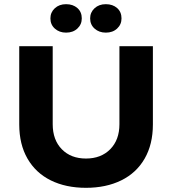

<svg xmlns="http://www.w3.org/2000/svg" viewBox="-20 -888 823 918"><path d="M391 10Q295 10 223 -25.5Q151 -61 111.5 -129.5Q72 -198 72 -293V-667H232V-294Q232 -219 275.5 -174.5Q319 -130 391 -130Q463 -130 507 -174.5Q551 -219 551 -294V-667H711V-293Q711 -198 671.5 -129.5Q632 -61 559.5 -25.5Q487 10 391 10ZM221 -800Q221 -829 242 -848.5Q263 -868 296 -868Q329 -868 350 -849.5Q371 -831 371 -800Q371 -771 350 -751.5Q329 -732 296 -732Q264 -732 242.5 -751Q221 -770 221 -800ZM411 -800Q411 -829 432 -848.5Q453 -868 486 -868Q519 -868 540 -849.5Q561 -831 561 -800Q561 -771 540 -751.5Q519 -732 486 -732Q454 -732 432.5 -751Q411 -770 411 -800Z"/></svg>

Font: Madhuban Bold
Style: Regular
Weight: 700
Designer: jaikishan Patel
Foundry: MagicType
Version: Version 1.000